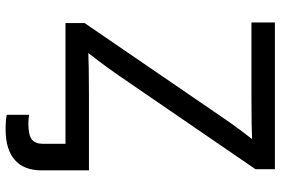

<svg xmlns="http://www.w3.org/2000/svg" viewBox="-174 -594 976 667"><g transform="rotate(90 313.5 -260.0)"><path d="M378.4 204.1V126.5Q386.7 127.9 395.3 128.4Q403.8 128.9 409.2 128.9Q448.7 128.9 463.9 116.9Q479 105 479 79.6V0H571.3V83.5Q571.3 144 535.2 176Q499 208 429.2 208Q413.6 208 399.7 207Q385.7 206.1 378.4 204.1ZM59.6 0V-66.4L391.1 -550.8Q413.1 -583 437.7 -615.7Q462.4 -648.4 487.3 -680.2L497.6 -649.9Q453.1 -647.5 408.2 -646.7Q363.3 -646 318.8 -646H57.6V-727.5H567.4V-660.2L241.2 -184.1Q217.3 -149.4 191.4 -115.2Q165.5 -81.1 139.2 -47.4L128.9 -77.6Q173.3 -80.1 217.5 -80.8Q261.7 -81.5 306.2 -81.5H571.3V0Z"/></g></svg>

Font: Inter 16pt
Style: Regular
Weight: 400
Version: Version 4.001;git-66647c0bb